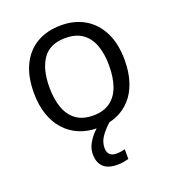

<svg xmlns="http://www.w3.org/2000/svg" viewBox="-138 -651 879 976"><g transform="rotate(-20 301.0 -162.5)"><path d="M546.9 -268.6Q546.9 -202.6 529.8 -150.9Q512.7 -99.1 480.5 -63.5Q448.2 -27.8 402.6 -9Q356.9 9.8 299.3 9.8Q245.6 9.8 200.9 -9Q156.2 -27.8 123.8 -63.5Q91.3 -99.1 73.5 -150.9Q55.7 -202.6 55.7 -268.6Q55.7 -356.4 85.4 -418.2Q115.2 -480 170.7 -512.5Q226.1 -544.9 302.7 -544.9Q376 -544.9 430.9 -512.2Q485.8 -479.5 516.4 -417.7Q546.9 -356 546.9 -268.6ZM139.6 -268.6Q139.6 -204.1 156.7 -156.7Q173.8 -109.4 209.5 -83.5Q245.1 -57.6 301.3 -57.6Q356.9 -57.6 392.8 -83.5Q428.7 -109.4 445.8 -156.7Q462.9 -204.1 462.9 -268.6Q462.9 -332.5 445.8 -379.2Q428.7 -425.8 393.1 -451.2Q357.4 -476.6 300.8 -476.6Q217.3 -476.6 178.5 -421.4Q139.6 -366.2 139.6 -268.6ZM297.4 117.7Q297.4 140.6 309.6 152.6Q321.8 164.6 344.2 164.6Q360.4 164.6 372.1 162.4Q383.8 160.2 392.1 158.2V210.9Q378.4 214.4 364.3 217Q350.1 219.7 331.1 219.7Q279.8 219.7 255.1 195.3Q230.5 170.9 230.5 127Q230.5 98.6 244.6 72Q258.8 45.4 280.3 22.9Q301.8 0.5 323.2 -14.6L368.2 0Q334 31.2 315.7 58.6Q297.4 85.9 297.4 117.7Z"/></g></svg>

Font: Wonky
Style: Regular
Weight: 400
Designer: Monotype Design Team
Foundry: Monotype Imaging Inc.
Version: Version 3.000